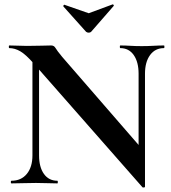

<svg xmlns="http://www.w3.org/2000/svg" viewBox="-20 -831 775 870"><path d="M127 -127V-602L157 -600V-127Q157 -74 179 -43Q201 -12 240 -12Q242 -12 242 -6Q242 0 240 0Q218 0 194.5 -1Q171 -2 143 -2Q113 -2 84.5 -1Q56 0 32 0Q29 0 29 -6Q29 -12 32 -12Q76 -12 101.5 -43Q127 -74 127 -127ZM637 15Q637 18 632.5 18.5Q628 19 626 18L133 -543Q97 -584 72 -598.5Q47 -613 22 -613Q20 -613 20 -619Q20 -625 22 -625Q42 -625 63 -624Q84 -623 102 -623Q138 -623 167 -624Q196 -625 212 -625Q225 -625 231.5 -613.5Q238 -602 262 -573L629 -150ZM637 -497V15L608 -15V-497Q608 -550 586 -581.5Q564 -613 525 -613Q523 -613 523 -619Q523 -625 525 -625Q547 -625 570.5 -623.5Q594 -622 622 -622Q649 -622 675 -623.5Q701 -625 723 -625Q725 -625 725 -619Q725 -613 723 -613Q683 -613 660 -581.5Q637 -550 637 -497ZM370 -687 267 -802Q266 -805 269 -808Q272 -811 273 -809L382 -771L490 -811Q492 -812 494.5 -809Q497 -806 495 -804L393 -687Q389 -683 382 -683Q375 -683 370 -687Z"/></svg>

Font: Cormorant
Style: Bold
Weight: 700
Designer: Christian Thalmann (Catharsis Fonts)
Foundry: Catharsis Fonts
Version: Version 4.000